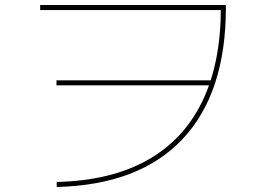

<svg xmlns="http://www.w3.org/2000/svg" viewBox="-20 -730 1040 765"><path d="M206 -5Q420 -10 565.5 -91Q711 -172 785.5 -325Q860 -478 860 -700L870 -690H140V-710H880V-700Q880 -359 707.5 -176Q535 7 206 15ZM205 -390V-410H825V-390Z"/></svg>

Font: M PLUS 2 Thin Thin
Style: Regular
Weight: 250
Version: Version 1.001